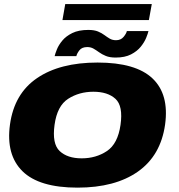

<svg xmlns="http://www.w3.org/2000/svg" viewBox="-20 -898 860 924"><path d="M353 5Q168.5 5 88.2 -74Q8 -153 28 -298.5Q48.5 -447.5 158.5 -522.2Q268.5 -597 449.5 -597Q633.5 -597 714 -520.5Q794.5 -444 774.5 -298.5Q753.5 -149.5 643.8 -72.2Q534 5 353 5ZM373 -136Q442 -136 494.5 -171Q547 -206 560 -297Q573 -388 535.8 -422.2Q498.5 -456.5 429.5 -456.5Q361 -456.5 308 -422.5Q255 -388.5 242.5 -297Q230 -206 267.2 -171Q304.5 -136 373 -136ZM536.5 -621Q508 -621 489.2 -628.8Q470.5 -636.5 456.8 -646.5Q443 -656.5 430 -664Q417 -671.5 400 -671.5Q374 -671.5 362 -655.8Q350 -640 347.5 -628H243Q245.5 -639.5 253.8 -660.2Q262 -681 279.8 -702.5Q297.5 -724 328 -739Q358.5 -754 405 -754Q433.5 -754 451.5 -746.5Q469.5 -739 482.5 -729.2Q495.5 -719.5 508.2 -712Q521 -704.5 538.5 -704.5Q561.5 -704.5 574.8 -720.5Q588 -736.5 590.5 -748.5H694.5Q692 -737 683.5 -716Q675 -695 657.5 -673.2Q640 -651.5 610.5 -636.2Q581 -621 536.5 -621ZM280.5 -801.5 294 -878.5H710.5L696.5 -801.5Z"/></svg>

Font: Anybody ExtraExpanded ExtraBold
Style: Italic
Weight: 800
Width: 8
Italic angle: -10°
Designer: Tyler Finck
Foundry: Etcetera Type Company
Version: Version 1.010; ttfautohint (v1.8.3) -l 8 -r 50 -G 200 -x 14 